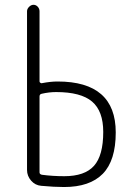

<svg xmlns="http://www.w3.org/2000/svg" viewBox="-20 -750 540 780"><path d="M140.6 -358.4V-49.8Q140.6 -42 150.4 -40Q194.3 -34.2 241.2 -34.2Q324.2 -34.2 361.8 -76.2Q399.4 -118.2 399.4 -213.9Q399.4 -298.8 354 -337.4Q308.6 -376 208 -376Q179.7 -376 149.4 -369.1Q140.6 -367.2 140.6 -358.4ZM147.5 4.9Q123 2.9 106.4 -16.1Q89.8 -35.2 89.8 -59.6V-704.1Q89.8 -713.9 98.1 -722.2Q106.4 -730.5 116.2 -730.5Q126 -730.5 133.3 -722.7Q140.6 -714.8 140.6 -704.1V-418.9Q140.6 -416 144 -413.6Q147.5 -411.1 150.4 -412.1Q185.5 -418.9 213.9 -418.9Q450.2 -418.9 450.2 -211.9Q450.2 -97.7 397.5 -43.9Q344.7 9.8 240.2 9.8Q200.2 9.8 147.5 4.9Z"/></svg>

Font: Rounded-X Mgen+ 1mn light
Style: Regular
Weight: 200
Designer: [Source Han Sans]
Ryoko NISHIZUKA  (kana & ideographs); Paul D. Hunt (Latin, Greek & Cyrillic); Wenlong ZHANG  (bopomofo
Version: Version 1.059.20150602